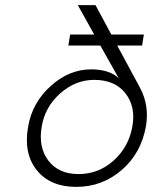

<svg xmlns="http://www.w3.org/2000/svg" viewBox="-20 -720 600 750"><path d="M497 -226Q511 -303 470 -355.5Q429 -408 348 -408Q275 -408 215.5 -355.5Q156 -303 143 -226Q129 -145 169 -92.5Q209 -40 287 -40Q365 -40 424 -93Q483 -146 497 -226ZM247 -542 254 -585H348L284 -700H353L415 -585H542L535 -542H438L527 -377Q564 -308 550 -226Q531 -121 455 -55.5Q379 10 278 10Q176 10 123.5 -55.5Q71 -121 90 -226Q106 -319 178 -384Q250 -449 336 -449Q408 -449 444 -414L372 -542Z"/></svg>

Font: Renner* Light
Style: Light Italic
Weight: 300
Italic angle: -10°
Version: Version 003.000 ; ttfautohint (v0.97) -l 8 -r 50 -G 200 -x 1